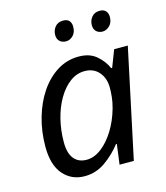

<svg xmlns="http://www.w3.org/2000/svg" viewBox="-111 -815 789 911"><g transform="rotate(-15 284.0 -360.0)"><path d="M193 10Q129 10 88.5 -36.5Q48 -83 48 -173Q48 -248 67.5 -315.5Q87 -383 122 -434.5Q157 -486 205 -516Q253 -546 311 -546Q364 -546 397 -518Q430 -490 446 -453H451L483 -536H550L436 0H366L379 -99H375Q341 -55 295 -22.5Q249 10 193 10ZM222 -63Q259 -63 294.5 -90Q330 -117 358.5 -163Q387 -209 403 -266Q411 -295 413.5 -319.5Q416 -344 416 -365Q416 -412 390 -442Q364 -472 320 -472Q281 -472 248 -447.5Q215 -423 190 -380.5Q165 -338 151.5 -284Q138 -230 138 -171Q138 -117 160 -90Q182 -63 222 -63ZM452 -631Q434 -631 422 -642Q410 -653 410 -673Q410 -696 424 -713Q438 -730 463 -730Q483 -730 493 -719Q503 -708 503 -690Q503 -662 487 -646.5Q471 -631 452 -631ZM273 -631Q254 -631 242 -642Q230 -653 230 -673Q230 -696 244 -713Q258 -730 283 -730Q304 -730 313.5 -719Q323 -708 323 -690Q323 -662 307.5 -646.5Q292 -631 273 -631Z"/></g></svg>

Font: Noto IKEA Latin
Style: Italic
Weight: 400
Italic angle: -12°
Designer: Monotype Design Team
Foundry: Monotype Imaging Inc.
Version: Version 1.0